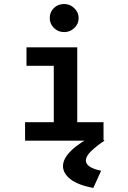

<svg xmlns="http://www.w3.org/2000/svg" viewBox="-20 -701 640 957"><path d="M105 0V-92H248V-373H112V-465H365V-92H496V0ZM300 -541Q270 -541 249 -561.5Q228 -582 228 -611Q228 -641 248.5 -661Q269 -681 300 -681Q329 -681 350.5 -660Q372 -639 372 -611Q372 -582 350.5 -561.5Q329 -541 300 -541ZM484 150 445 236Q368 221 331 192Q294 163 294 127Q294 89 336 48.5Q378 8 453 -28L501 0Q459 28 433.5 53Q408 78 408 99Q408 117 428 130Q448 143 484 150Z"/></svg>

Font: Inconsolata Expanded Bold
Style: Regular
Weight: 700
Width: 7
Monospace: yes
Designer: Raph Levien, Cyreal, Brenton Simpson
Foundry: Raph Levien, Cyreal, Google
Version: Version 3.001; ttfautohint (v1.8.2.53-6de2)